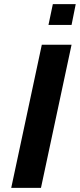

<svg xmlns="http://www.w3.org/2000/svg" viewBox="-20 -903 384 923"><path d="M34 0 181 -688H324L177 0ZM213 -783 234 -883H344L324 -783Z"/></svg>

Font: Saira Thin SemiBold
Style: Italic
Weight: 600
Italic angle: -12°
Version: Version 1.101